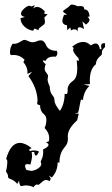

<svg xmlns="http://www.w3.org/2000/svg" viewBox="-20 -614 484 831"><path d="M125 196.3Q111.3 188.5 88.4 188.5L72.3 191.4Q64.5 191.4 62.5 168L54.7 182.1Q44.9 168.9 28.3 162.1Q22.5 159.7 18.8 158Q15.1 156.2 15.1 151.9Q15.1 139.6 5.9 128.9Q11.7 102.1 11.7 87.9Q11.7 74.7 6.3 74.7Q25.9 4.4 65.9 4.4Q88.4 4.4 116.7 26.9Q106.4 31.2 106.4 35.6L109.4 40Q117.2 37.1 126 37.1Q139.6 37.1 148.9 42Q140.6 59.6 135.3 59.6Q130.4 59.6 127.9 43.9H117.2L118.7 60.5Q118.7 73.2 111.8 98.1L99.1 96.2Q88.4 96.2 88.4 104.5Q88.4 110.8 94.2 121.6L113.8 125.5Q127.4 125.5 142.1 116.7Q158.7 106.9 158.7 95.2L156.2 85.9Q156.2 83 158.2 80.1Q167 64.5 167 43L166.5 32.7Q189.9 22 189.9 12.7Q189.9 6.3 178.2 2L190.9 -2Q192.9 -5.4 192.9 -17.1Q192.9 -40 172.9 -60.1Q180.7 -75.7 180.7 -94.7Q180.7 -110.8 170.9 -119.1Q153.3 -132.8 153.3 -158.7Q140.6 -159.7 140.6 -168.5L142.6 -177.2Q141.1 -233.4 103 -284.7L118.7 -303.2L98.6 -293.9L99.1 -300.8Q99.1 -324.2 81.1 -345.2L86.4 -355.5Q66.4 -376 39.1 -376L30.3 -375.5L23.9 -378.4L23.4 -389.2Q23.4 -409.2 34.7 -424.8L41 -424.3Q53.7 -424.3 66.9 -432.9Q80.1 -441.4 85.4 -441.4Q92.3 -441.4 101.8 -436.3Q111.3 -431.2 121.6 -431.2Q129.9 -431.2 139.2 -435.3Q148.4 -439.5 155.8 -439.5Q170.9 -439.5 178.7 -419.9Q189 -394 226.1 -394L228.5 -384.3Q228.5 -377 221.7 -368.7L214.4 -369.1Q184.6 -369.1 177.7 -350.6L168 -352.5L165.5 -351.1Q165.5 -346.7 177.7 -335.9Q173.3 -324.2 173.3 -315.9Q173.3 -307.6 180.7 -299.1Q188 -290.5 188 -284.2L186 -271Q186 -258.3 195.3 -240.2Q195.3 -216.8 205.6 -203.6Q209.5 -198.2 212.6 -193.8Q215.8 -189.5 215.8 -178.2Q215.8 -163.6 239.3 -133.8Q259.8 -165 259.8 -208.5L265.6 -206.5Q272.9 -206.5 272.9 -222.2L272.5 -225.6Q272.5 -248 296.4 -264.6Q314.5 -276.9 314.5 -319.8L312 -354.5L318.8 -349.6Q320.8 -349.6 320.8 -355L320.3 -361.8Q296.4 -385.7 296.4 -398.9L298.8 -406.2L292.5 -412.1Q317.9 -432.6 339.4 -432.6Q357.9 -432.6 373 -417.5Q385.7 -425.8 393.6 -425.8Q408.2 -425.8 412.6 -401.4H419.4L417.5 -413.6Q417.5 -427.2 430.7 -427.2L434.6 -426.8V-410.6Q420.9 -397.5 420.9 -388.2L421.4 -383.3Q421.4 -377.9 417.7 -374.8Q414.1 -371.6 409.4 -367.2Q404.8 -362.8 400.4 -355.7Q396 -348.6 394.5 -335.4Q368.7 -314.9 368.7 -265.1L369.1 -250L341.8 -248L367.2 -242.2Q342.8 -219.2 338.9 -180.7L332.5 -183.6Q329.1 -183.6 325.7 -162.1Q321.3 -134.3 317.9 -126.5L302.7 -121.1L320.8 -122.6L314 -93.3Q273.4 -57.1 273.4 -24.9L273.9 -15.1Q273.9 -3.4 271.5 3.9Q267.6 14.6 256.3 27.8Q237.8 50.3 236.8 91.3L229.5 87.9Q229.5 127.4 204.1 154.3L191.9 146L199.7 159.2L195.3 169.9Q187.5 165 178.7 165Q170.9 165 159.7 175.5Q148.4 186 145.5 186L139.6 184.6Q132.8 184.6 125 196.3ZM123.5 -481Q101.6 -483.9 85.2 -499.5Q68.8 -515.1 68.8 -535.6L87.9 -540.5Q70.8 -544.4 70.8 -554.2Q70.8 -564.9 84.5 -576.9Q98.1 -588.9 106.9 -588.9Q112.3 -588.9 116.7 -585.9L131.3 -591.8L122.6 -576.7Q131.3 -584 140.6 -584Q156.2 -584 173.8 -564.9L171.9 -553.7L186.5 -552.7L171.9 -538.1L174.8 -521Q174.8 -512.7 170.7 -508.5Q166.5 -504.4 161.4 -501Q156.2 -497.6 151.6 -493.9Q147 -490.2 146 -483.4L128.9 -490.7ZM316.9 -477.1Q311.5 -487.3 302.2 -487.3Q294.9 -487.3 287.1 -482.4L284.2 -495.1L271 -483.4L270 -504.4Q250 -507.3 250 -524.4Q250 -532.7 256.8 -549.3L271 -551.8Q252.9 -559.6 252.9 -565.4Q252.9 -566.9 256.8 -569.8Q279.3 -585 282.2 -589.6Q285.2 -594.2 292.5 -594.2Q300.8 -594.2 316.4 -586.9L327.1 -587.9Q344.2 -587.9 344.2 -577.1L345.2 -573.2Q365.2 -573.2 367.7 -543L358.9 -540.5Q367.2 -534.7 367.2 -527.8Q367.2 -518.6 352.1 -507.8L336.4 -521.5L343.8 -488.3Q331.5 -496.1 324.2 -496.1Q315.9 -496.1 315.9 -484.9Z"/></svg>

Font: Truetypewriter PolyglOTT
Style: Regular
Weight: 400
Designer: Sergey Beatoff a.k.a. Sam_T
Version: Version 3.76